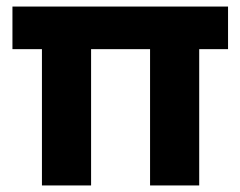

<svg xmlns="http://www.w3.org/2000/svg" viewBox="-20 -566 734 586"><path d="M108 -416H18V-546H676V-416H588V0H438V-416H258V0H108Z"/></svg>

Font: BLUETTI 2.0
Style: Bold
Weight: 700
Designer: Stijn de Vries
Foundry: tokotype
Version: Version 2.005;October 31, 2023;FontCreator 14.0.0.2814 64-bi